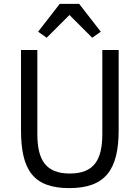

<svg xmlns="http://www.w3.org/2000/svg" viewBox="-20 -955 718 987"><path d="M287 -935 176 -792 220 -761 337 -878 454 -761 498 -792 387 -935ZM88 -698V-286C88 -83 150 12 336 12C522 12 590 -83 590 -286V-698H506V-266C506 -133 463 -63 339 -63C215 -63 172 -133 172 -266V-698Z"/></svg>

Font: IBM Plex Thai Looped
Style: Regular
Weight: 400
Designer: Mike Abbink, Paul van der Laan, Pieter van Rosmalen, Ben Mitchell, Mark Frömberg
Foundry: Bold Monday
Version: Version 1.0